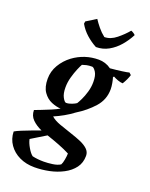

<svg xmlns="http://www.w3.org/2000/svg" viewBox="-194 -765 830 1063"><g transform="rotate(20 220.5 -233.0)"><path d="M144 214Q95 214 56 195.5Q17 177 -6.5 143.5Q-30 110 -31 67Q-18 59 6.5 49Q31 39 59 28.5Q87 18 112 9Q78 -6 56 -28Q34 -50 34 -83Q47 -88 73 -98Q99 -108 126 -119.5Q153 -131 170 -141Q144 -142 115 -154Q86 -166 66 -194.5Q46 -223 46 -272Q46 -316 68.5 -354Q91 -392 127 -419Q194 -468 277 -468Q296 -468 315 -462Q334 -456 350 -444Q385 -447 418 -451.5Q451 -456 460 -459L472 -448Q464 -421 445 -390Q433 -390 416 -396Q399 -402 387 -409L383 -403Q387 -391 390.5 -371.5Q394 -352 394 -336Q394 -275 353.5 -229.5Q313 -184 256 -149Q231 -130 202.5 -114Q174 -98 146 -86Q164 -69 200 -56Q236 -43 273 -31Q304 -21 331 -9.5Q358 2 375 18Q392 34 392 57Q392 98 370 127.5Q348 157 311 176.5Q274 196 230.5 205Q187 214 144 214ZM187 -181Q203 -181 220.5 -188Q238 -195 246 -201Q252 -210 262.5 -231.5Q273 -253 281.5 -282Q290 -311 290 -341Q290 -379 278 -398Q266 -417 256 -419Q236 -419 222.5 -416Q209 -413 198 -409Q192 -399 182 -375.5Q172 -352 163.5 -321.5Q155 -291 155 -261Q155 -224 166.5 -203Q178 -182 187 -181ZM115 160Q145 167 182 167Q206 167 234 163Q262 159 279 148Q285 138 289 115.5Q293 93 293 79Q264 64 228 50Q192 36 153 23L66 76Q70 97 85.5 123.5Q101 150 115 160ZM237 -528Q205 -545 177 -570Q149 -595 131 -627L133 -641L191 -677Q204 -657 222 -635Q240 -613 262 -596Q298 -596 332 -623.5Q366 -651 390 -680Q395 -679 404.5 -673Q414 -667 416 -663Q398 -628 371.5 -597Q345 -566 311 -547Q277 -528 237 -528Z"/></g></svg>

Font: Labrada SemiBold
Style: Italic
Weight: 600
Italic angle: -7°
Designer: Mercedes Jáuregui
Foundry: Omnibus-Type Team
Version: Version 1.000; ttfautohint (v1.8.4.7-5d5b)